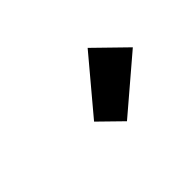

<svg xmlns="http://www.w3.org/2000/svg" viewBox="-40 -1163 718 718"><g transform="rotate(-45 318.5 -804.0)"><path d="M334 -655 545 -835 424 -953 246 -741Z"/></g></svg>

Font: Noto Sans HK Black
Style: Regular
Weight: 900
Designer: Ryoko NISHIZUKA 西塚涼子 (kana, bopomofo & ideographs); Paul D. Hunt (Latin, Greek & Cyrillic); Sandoll Communications 산돌커뮤니
Foundry: Adobe
Version: Version 2.004;hotconv 1.0.118;makeotfexe 2.5.65603